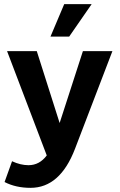

<svg xmlns="http://www.w3.org/2000/svg" viewBox="-20 -716 576 924"><path d="M127 188Q56 188 2 160L38 60Q79 79 117 79Q170 79 205 32L14 -470H157L267 -124L379 -470H521L341 0Q269 188 127 188ZM313 -540H223L289 -696H421Z"/></svg>

Font: Gantari
Style: Bold
Weight: 700
Designer: Anugrah Pasau
Foundry: Lafontype
Version: Version 1.000